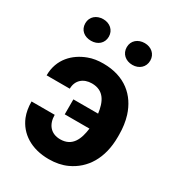

<svg xmlns="http://www.w3.org/2000/svg" viewBox="-177 -837 874 955"><g transform="rotate(30 260.0 -359.5)"><path d="M348 -309H206V-223H348C340 -160 318 -104 248 -104C193 -104 164 -142 164 -196H31C31 -164 36 -135 46 -110C76 -37 147 10 248 10C287 10 322 3 352 -11C437 -50 491 -134 491 -257V-271C491 -308 486 -344 476 -376C446 -471 371 -538 247 -538C216 -538 188 -534 162 -524C92 -498 31 -440 31 -346H164C164 -394 198 -424 247 -424C317 -424 340 -371 348 -309ZM136 -605C174 -605 203 -629 203 -667C203 -704 174 -729 136 -729C98 -729 68 -705 68 -667C68 -628 97 -605 136 -605ZM374 -604C412 -604 441 -629 441 -667C441 -704 412 -729 374 -729C336 -729 306 -705 306 -667C306 -629 335 -604 374 -604Z"/></g></svg>

Font: Asimov
Style: Regular
Weight: 500
Designer: Google
Version: Version 2.000980; 2014